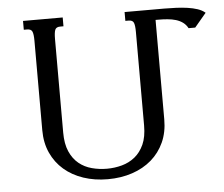

<svg xmlns="http://www.w3.org/2000/svg" viewBox="-52 -775 986 845"><g transform="rotate(-5 441.5 -352.5)"><path d="M391.1 10.7Q333 10.7 283.7 -5.9Q234.4 -22.5 198.5 -53.5Q162.6 -84.5 142.3 -128.9Q122.1 -173.3 122.1 -229.5V-624.5Q122.1 -653.8 116.9 -665.3Q111.8 -676.8 94.2 -676.8H79.6V-715.8H254.9V-676.8H240.2Q222.7 -676.8 217.8 -664.8Q212.9 -652.8 212.9 -624V-210.9Q212.9 -160.6 227.8 -127Q242.7 -93.3 267.6 -73Q292.5 -52.7 324.7 -44.2Q356.9 -35.6 391.1 -35.6Q425.3 -35.6 457.5 -44.4Q489.7 -53.2 514.9 -73.5Q540 -93.8 555.2 -127.2Q570.3 -160.6 570.3 -210.9V-624Q570.3 -652.8 565.4 -664.8Q560.5 -676.8 543 -676.8H528.3V-715.8H703.6Q730 -715.8 756.1 -714.6Q782.2 -713.4 806.2 -710Q830.1 -706.5 849.9 -700Q869.6 -693.4 883.3 -681.6L832 -620.6H802.7Q794.4 -636.2 781 -646Q767.6 -655.8 750.5 -660.9Q733.4 -666 713.6 -667.7Q693.8 -669.4 673.3 -669.4H661.1V-229.5Q661.1 -173.3 640.9 -128.9Q620.6 -84.5 584.7 -53.5Q548.8 -22.5 499.3 -5.9Q449.7 10.7 391.1 10.7Z"/></g></svg>

Font: Arian AMU Serif
Style: Regular
Weight: 400
Designer: Ruben Hakobyan (Tarumian)
Foundry: Ruben Hakobyan (Tarumian)
Version: Version 1.002